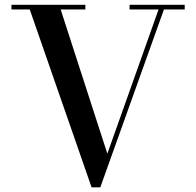

<svg xmlns="http://www.w3.org/2000/svg" viewBox="-20 -770 822 804"><path d="M753.5 -750V-730.5H666.5L400 14.5H363.5L104.5 -730.5H28V-750H337.5V-730.5H234L429.5 -126.5L644 -730.5H522.5V-750Z"/></svg>

Font: Bodoni Moda 11pt Medium
Style: Regular
Weight: 500
Designer: Owen Earl
Foundry: indestructible type
Version: Version 2.004